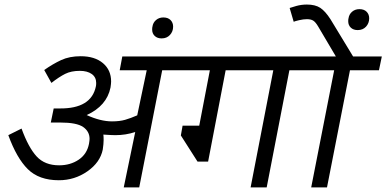

<svg xmlns="http://www.w3.org/2000/svg" viewBox="-20 -816 1682 836"><path d="M586.2 0H518.8L568.8 -241.2Q527.5 -227.5 482.5 -227.5Q465 -227.5 430 -230Q431.2 -222.5 431.2 -206.2Q431.2 -190 427.5 -165Q416.2 -108.8 360.6 -70Q305 -31.2 236.2 -31.2Q150 -31.2 101.2 -79.4Q52.5 -127.5 16.2 -227.5L73.8 -256.2Q103.8 -173.8 139.4 -135Q175 -96.2 237.5 -96.2Q286.2 -96.2 322.5 -120.6Q358.8 -145 367.5 -190Q370 -205 370 -211.2Q370 -243.8 341.9 -263.1Q313.8 -282.5 242.5 -282.5H227.5H201.2L213.8 -343.8H240Q377.5 -342.5 397.5 -440Q398.8 -445 398.8 -455Q398.8 -480 379.4 -493.8Q360 -507.5 327.5 -507.5Q290 -507.5 263.8 -494.4Q237.5 -481.2 203.8 -455L172.5 -511.2Q210 -537.5 246.2 -554.4Q282.5 -571.2 331.2 -571.2Q392.5 -571.2 428.1 -541.2Q463.8 -511.2 463.8 -461.2Q463.8 -452.5 461.2 -435Q445 -355 357.5 -315Q417.5 -287.5 467.5 -287.5Q501.2 -287.5 525 -294.4Q548.8 -301.2 577.5 -313.8L618.8 -510H501.2L512.5 -570H820L808.8 -510H686.2Z M642.5 -687.5Q642.5 -696.2 643.8 -700Q646.2 -717.5 659.4 -728.8Q672.5 -740 691.2 -740Q711.2 -740 722.5 -728.8Q733.8 -717.5 733.8 -700Q733.8 -678.8 720 -663.8Q706.2 -648.8 683.8 -648.8Q665 -648.8 653.8 -659.4Q642.5 -670 642.5 -687.5Z M1141.2 0H1071.2L1170 -510H962.5L886.2 -112.5H840L767.5 -226.2L775 -268.8H847.5L893.8 -510H748.8L761.2 -570H1375L1362.5 -510H1240Z M1281.2 0ZM1496.2 -723.8Q1496.2 -732.5 1497.5 -736.2Q1500 -753.8 1513.1 -765Q1526.2 -776.2 1545 -776.2Q1565 -776.2 1576.2 -765Q1587.5 -753.8 1587.5 -736.2Q1587.5 -715 1573.8 -700Q1560 -685 1537.5 -685Q1518.8 -685 1507.5 -695.6Q1496.2 -706.2 1496.2 -723.8ZM1630 -510H1503.8L1403.8 0H1335L1435 -510H1303.8L1316.2 -570H1442.5L1365 -701.2Q1353.8 -720 1343.8 -726.2Q1333.8 -732.5 1316.2 -732.5Q1301.2 -732.5 1282.5 -728.1Q1263.8 -723.8 1258.8 -721.2L1241.2 -781.2Q1247.5 -783.8 1270 -790Q1292.5 -796.2 1316.2 -796.2Q1352.5 -796.2 1374.4 -781.9Q1396.2 -767.5 1418.8 -732.5L1517.5 -570H1642.5Z"/></svg>

Font: Cambay
Style: Italic
Weight: 400
Italic angle: -11°
Designer: Pooja Saxena
Foundry: Pooja Saxena
Version: Version 1.019;PS 001.019;hotconv 1.0.70;makeotf.lib2.5.58329